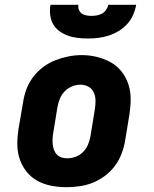

<svg xmlns="http://www.w3.org/2000/svg" viewBox="-20 -770 640 798"><path d="M256 8Q224 8 193 2Q162 -4 135.5 -18.5Q109 -33 90 -57Q71 -81 61.5 -110Q52 -139 52 -171Q52 -203 57 -235L76 -345Q80 -373 90 -399.5Q100 -426 117.5 -449.5Q135 -473 159 -491Q183 -509 210 -519.5Q237 -530 264.5 -535.5Q292 -541 320 -541Q352 -541 382.5 -533.5Q413 -526 439.5 -511.5Q466 -497 485 -473Q504 -449 513.5 -420Q523 -391 523 -359Q523 -327 518 -295L500 -185Q495 -157 485 -130.5Q475 -104 457.5 -80.5Q440 -57 416 -39Q392 -21 365.5 -10.5Q339 0 311 4Q283 8 256 8ZM259 -112Q277 -112 294.5 -118.5Q312 -125 325.5 -138.5Q339 -152 346 -169.5Q353 -187 356 -204L374 -314Q377 -333 377 -351Q377 -369 370 -385Q363 -401 348 -409.5Q333 -418 314 -418Q297 -418 279.5 -411Q262 -404 249 -390.5Q236 -377 229 -360Q222 -343 219 -326L201 -216Q199 -204 198.5 -191.5Q198 -179 199.5 -167.5Q201 -156 205 -145.5Q209 -135 217 -127Q225 -119 236 -115.5Q247 -112 259 -112ZM345 -610Q324 -610 302.5 -612.5Q281 -615 262 -622Q243 -629 227 -640.5Q211 -652 201 -669.5Q191 -687 188.5 -708Q186 -729 190 -750H306Q304 -739 308 -729Q312 -719 320 -713.5Q328 -708 339 -706Q350 -704 360 -704Q371 -704 382.5 -706Q394 -708 404 -713.5Q414 -719 421 -729Q428 -739 430 -750H546Q542 -728 533 -707.5Q524 -687 508.5 -670Q493 -653 473 -641Q453 -629 431.5 -622Q410 -615 388 -612.5Q366 -610 345 -610Z"/></svg>

Font: Iosevka Slab HvExObl
Style: Regular
Weight: 900
Width: 7
Italic angle: -9°
Monospace: yes
Designer: Belleve Invis
Foundry: Belleve Invis
Version: Version 11.1.1; ttfautohint (v1.8.3)